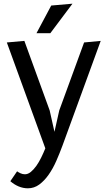

<svg xmlns="http://www.w3.org/2000/svg" viewBox="-20 -780 590 1040"><path d="M301 -182 435.5 -550 525.5 -558.5 318.5 8.5Q303 50.5 284.8 92Q266.5 133.5 243.5 166.2Q220.5 199 192.8 219.5Q165 240 131 240Q105.5 240 81 229.8Q56.5 219.5 36 201.5L72.5 148Q81 154 92 159Q103 164 115 164Q131.5 164 147 151.2Q162.5 138.5 176.8 118.5Q191 98.5 203.2 73.5Q215.5 48.5 225.5 23.5L17 -550L112 -558.5L249 -182L275 -66ZM257.5 -750 372.5 -760 252.5 -600H177.5Z"/></svg>

Font: B612
Style: Regular
Weight: 400
Designer: Nicolas Chauveau, Thomas Paillot, Jonathan Favre-Lamarine, Jean-Luc Vinot
Foundry: AIRBUS
Version: Version 1.008